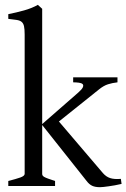

<svg xmlns="http://www.w3.org/2000/svg" viewBox="-20 -777 528 802"><path d="M14.6 0V-21Q46.9 -29.3 64.9 -35.6Q83 -42 83 -50.8V-632.8Q83 -655.3 80.3 -667.5Q77.6 -679.7 70.1 -685.8Q62.5 -691.9 49.1 -693.8Q35.6 -695.8 14.6 -698.2V-717.8Q48.3 -724.6 80.8 -733.6Q113.3 -742.7 138.2 -756.8L156.2 -740.2V-258.8L306.6 -390.1Q322.8 -404.3 326.2 -412.8Q329.6 -421.4 325 -425.8Q320.3 -430.2 309.3 -431.6Q298.3 -433.1 285.6 -433.1V-454.1H470.7V-433.1Q449.2 -430.7 431.2 -425Q413.1 -419.4 392.6 -402.8L226.1 -269.5L409.7 -54.2Q416.5 -46.4 423.8 -41.3Q431.2 -36.1 439.9 -33.2Q448.7 -30.3 459.7 -29.5Q470.7 -28.8 484.9 -29.8L487.8 -8.8Q473.6 -5.4 459.7 -2.9Q445.8 -0.5 433.8 1.2Q421.9 2.9 412.4 3.9Q402.8 4.9 397.9 4.9Q377.4 4.9 365 -1Q352.5 -6.8 341.8 -21L156.2 -254.9V-50.8Q156.2 -46.9 158 -43.9Q159.7 -41 165 -37.8Q170.4 -34.7 181.2 -30.8Q191.9 -26.9 210 -21V0Z"/></svg>

Font: Gentium Unicode
Style: Regular
Weight: 400
Version: Version 1.009